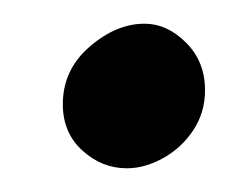

<svg xmlns="http://www.w3.org/2000/svg" viewBox="-20 -142 206 162"><path d="M33 -54Q33 -83 55.5 -102.5Q78 -122 102 -122Q121 -122 137 -106Q153 -90 153 -66Q153 -47 143 -32Q133 -17 117.5 -8.5Q102 0 87 0Q66 0 49.5 -15Q33 -30 33 -54Z"/></svg>

Font: Josefin Sans Thin SemiBold
Style: Italic
Weight: 600
Italic angle: -7°
Version: Version 2.000